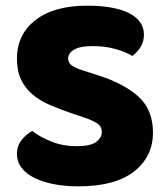

<svg xmlns="http://www.w3.org/2000/svg" viewBox="-20 -643 591 679"><path d="M237 -241Q193 -256 157 -271.5Q121 -287 95 -309Q69 -331 54.5 -361.5Q40 -392 40 -436Q40 -521 105.5 -572Q171 -623 289 -623Q332 -623 369 -617Q406 -611 432.5 -598.5Q459 -586 474 -566.5Q489 -547 489 -521Q489 -495 477 -476.5Q465 -458 448 -445Q426 -459 389 -469.5Q352 -480 308 -480Q263 -480 242 -467.5Q221 -455 221 -436Q221 -421 234 -411.5Q247 -402 273 -394L326 -377Q420 -347 470.5 -300.5Q521 -254 521 -174Q521 -89 454 -36.5Q387 16 257 16Q211 16 171.5 8.5Q132 1 102.5 -13.5Q73 -28 56.5 -49.5Q40 -71 40 -99Q40 -128 57 -148.5Q74 -169 94 -180Q122 -158 162.5 -142Q203 -126 251 -126Q300 -126 320 -141Q340 -156 340 -176Q340 -196 324 -206.5Q308 -217 279 -227Z"/></svg>

Font: Baloo
Style: Regular
Weight: 400
Designer: Sarang Kulkarni and Ek Type
Foundry: Ek Type
Version: Version 1.443;PS 1.000;hotconv 16.6.51;makeotf.lib2.5.65220;